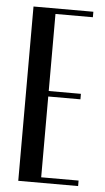

<svg xmlns="http://www.w3.org/2000/svg" viewBox="-52 -733 419 767"><g transform="rotate(5 158.0 -349.5)"><path d="M291 -699V-677H141V-368H270V-346H141V-22H291V0H51V-699Z"/></g></svg>

Font: Moniqa SemBd Heading
Style: Regular
Weight: 600
Designer: Rajesh Rajput
Foundry: Rajesh Rajput
Version: Version 1.000